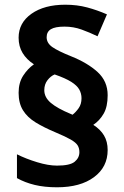

<svg xmlns="http://www.w3.org/2000/svg" viewBox="-20 -785 526 815"><path d="M59 -391Q59 -434 78.5 -464Q98 -494 124 -512Q93 -532 76 -560Q59 -588 59 -625Q59 -688 113.5 -726.5Q168 -765 257 -765Q307 -765 350 -753.5Q393 -742 434 -724L394 -631Q361 -647 326.5 -659.5Q292 -672 254 -672Q214 -672 196 -661Q178 -650 178 -627Q178 -602 202.5 -585Q227 -568 282 -546Q352 -518 394.5 -479Q437 -440 437 -381Q437 -332 420 -302.5Q403 -273 376 -255Q406 -236 421.5 -210Q437 -184 437 -148Q437 -76 379 -33Q321 10 222 10Q169 10 127.5 0Q86 -10 52 -29V-130Q90 -111 137.5 -96.5Q185 -82 222 -82Q277 -82 297 -98.5Q317 -115 317 -139Q317 -156 309.5 -168Q302 -180 280.5 -192.5Q259 -205 216 -223Q166 -244 131 -265.5Q96 -287 77.5 -317Q59 -347 59 -391ZM168 -402Q168 -372 195.5 -348.5Q223 -325 281 -301L288 -298Q302 -309 314 -326Q326 -343 326 -368Q326 -388 316.5 -405Q307 -422 282.5 -437.5Q258 -453 212 -469Q195 -462 181.5 -444.5Q168 -427 168 -402Z"/></svg>

Font: Noto Sans New Tai Lue
Style: Bold
Weight: 700
Version: Version 2.003